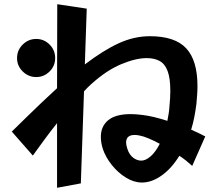

<svg xmlns="http://www.w3.org/2000/svg" viewBox="-20 -832 1040 912"><path d="M893 -44Q880 -56 864.5 -68.5Q849 -81 832 -92Q795 -32 748 1.5Q701 35 654 35Q616 35 578 11.5Q540 -12 511 -48.5Q482 -85 469 -123Q459 -153 459 -182Q459 -232 494 -261Q529 -290 601 -290Q614 -290 627.5 -289Q641 -288 656 -286Q707 -280 775 -258Q778 -274 781 -291.5Q784 -309 785 -328Q787 -348 788 -366Q789 -384 789 -400Q789 -461 776 -495Q763 -529 738 -542.5Q713 -556 677 -556Q625 -556 555.5 -527Q486 -498 414 -433Q397 -418 379 -398L364 39L251 60V-247Q219 -207 193 -171.5Q167 -136 151.5 -114.5Q136 -93 136 -93L36 -207Q36 -207 55.5 -226Q75 -245 106.5 -276Q138 -307 176 -343Q214 -379 251 -413L252 -812L392 -791L383 -526Q471 -593 544 -626.5Q617 -660 692 -660Q811 -660 864.5 -602.5Q918 -545 918 -423Q918 -404 916.5 -383Q915 -362 913 -339Q909 -307 903 -276Q897 -245 888 -216Q927 -199 955 -184ZM242 -556Q242 -519 215.5 -492.5Q189 -466 152 -466Q115 -466 88 -492.5Q61 -519 61 -556Q61 -594 88 -620.5Q115 -647 152 -647Q189 -647 215.5 -620.5Q242 -594 242 -556ZM739 -149Q711 -164 686 -174.5Q661 -185 644 -188Q631 -191 620 -191Q579 -191 579 -155Q579 -143 585 -125Q594 -97 612.5 -83Q631 -69 651 -69Q672 -69 695.5 -89.5Q719 -110 739 -149Z"/></svg>

Font: RocknRoll One
Style: Regular
Weight: 400
Designer: Fontworks Inc.
Foundry: Fontworks Inc.
Version: Version 1.100